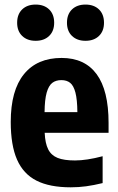

<svg xmlns="http://www.w3.org/2000/svg" viewBox="-20 -809 517 840"><path d="M455 -228H175.5Q177.5 -182 190.8 -155.8Q204 -129.5 232 -118.2Q260 -107 308 -107Q359 -107 429 -125.5V-8Q390 1.5 357 6Q324 10.5 289.5 10.5Q197 10.5 139.5 -18.8Q82 -48 54.5 -110.8Q27 -173.5 27 -275.5Q27 -413.5 84.8 -484.5Q142.5 -555.5 249.5 -555.5Q350.5 -555.5 402.8 -484.5Q455 -413.5 455 -271.5ZM175 -318.5H318.5Q318 -373.5 310 -404Q302 -434.5 287 -446.5Q272 -458.5 248.5 -458.5Q224.5 -458.5 208.8 -446.5Q193 -434.5 184.2 -403.8Q175.5 -373 175 -318.5ZM55 -709.5Q55 -746.5 77 -767.8Q99 -789 136 -789Q173 -789 195 -767.8Q217 -746.5 217 -709.5Q217 -673 195 -651.8Q173 -630.5 136 -630.5Q99 -630.5 77 -651.8Q55 -673 55 -709.5ZM273 -709.5Q273 -746.5 295 -767.8Q317 -789 354 -789Q391 -789 413 -767.8Q435 -746.5 435 -709.5Q435 -673 413 -651.8Q391 -630.5 354 -630.5Q317 -630.5 295 -651.8Q273 -673 273 -709.5Z"/></svg>

Font: Encode Sans Condensed
Style: Bold
Weight: 700
Width: 3
Designer: Multiple Designers
Foundry: Impallari Type
Version: Version 2.000